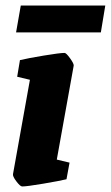

<svg xmlns="http://www.w3.org/2000/svg" viewBox="-20 -664 400 693"><path d="M27 -36 88 -376 42 -387 52 -447Q81 -454 138.5 -463.5Q196 -473 213 -473Q219 -473 233 -453.5Q247 -434 246 -427L185 -88L231 -77L220 -17Q195 -11 136 -1Q77 9 60 9Q53 9 39 -9.5Q25 -28 27 -36ZM55 -644H360L344 -547H38Z"/></svg>

Font: Grenze ExtraBold
Style: Italic
Weight: 800
Italic angle: -10°
Designer: Renata Polastri
Foundry: Omnibus-Type
Version: Version 1.002; ttfautohint (v1.8)